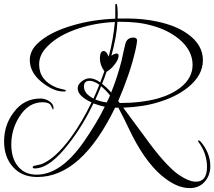

<svg xmlns="http://www.w3.org/2000/svg" viewBox="-20 -768 1100 986"><path d="M954 198Q885 198 808 132Q718 54 643 -105Q634 -124 620.5 -151.5Q607 -179 588 -215H571Q398 141 172 141Q93 141 47 90Q1 39 1 -42Q1 -127 51 -192Q103 -262 188 -262Q212 -262 233.5 -248Q255 -234 255 -212Q255 -207 252 -205L242 -225Q233 -243 199 -243Q126 -243 79 -168Q38 -103 38 -26Q38 41 69 82Q104 129 168 129Q292 129 409 -38Q441 -84 468.5 -129.5Q496 -175 518 -220Q503 -223 488.5 -227.5Q474 -232 460 -237Q407 -126 337 -35Q237 97 158 97Q148 97 148 90Q148 85 158.5 83Q169 81 193 75Q264 47 344 -62Q373 -102 399.5 -147Q426 -192 450 -242Q379 -275 379 -314Q379 -334 399.5 -350Q420 -366 440 -366Q465 -366 495 -345L516 -402Q493 -434 493 -467Q493 -506 513 -506Q527 -506 538 -477Q551 -524 558.5 -568.5Q566 -613 570 -655Q473 -651 384 -622Q332 -605 291 -581.5Q250 -558 221 -527Q181 -487 181 -437Q181 -354 271 -318Q278 -316 288 -313Q298 -310 312 -307Q318 -306 318 -302Q318 -298 310 -298H308Q277 -298 248 -312Q219 -326 191 -349Q133 -398 133 -460Q133 -504 169 -541Q231 -603 358 -639Q459 -668 572 -672V-740Q572 -748 578 -748Q581 -748 581 -743Q586 -714 584 -673H632Q674 -673 713 -669Q752 -665 789 -657Q835 -647 873 -632Q911 -617 942 -595Q1022 -539 1022 -459Q1022 -381 945 -319Q885 -271 796 -244Q755 -231 709 -224Q663 -217 613 -215L748 -32Q795 31 833 71Q871 111 897 129Q950 165 986 165Q1043 165 1043 89Q1043 21 1000 -38Q997 -43 997 -44Q997 -47 1000 -47Q1005 -47 1011 -40Q1060 18 1060 85Q1060 133 1031 165.5Q1002 198 954 198ZM595 -239Q703 -239 790 -262Q863 -283 910 -321Q969 -369 969 -435Q969 -509 900 -567Q843 -614 762 -636Q724 -647 684 -651.5Q644 -656 603 -656H583Q581 -616 573 -572.5Q565 -529 552 -482Q569 -493 579 -493Q589 -493 589 -482Q589 -462 568 -436Q558 -423 547.5 -414Q537 -405 527 -399Q522 -384 516.5 -369Q511 -354 504 -338Q515 -329 527 -318Q539 -307 551 -293Q583 -372 605 -459Q608 -473 612.5 -494.5Q617 -516 624 -544Q633 -575 665 -575Q684 -575 684 -560Q684 -555 682 -543Q680 -531 676 -512Q661 -447 638.5 -381.5Q616 -316 587 -249ZM460 -262Q468 -279 475.5 -297Q483 -315 490 -333Q461 -353 440 -353Q411 -353 411 -324Q411 -287 460 -262ZM528 -242Q533 -251 537 -260Q541 -269 545 -278Q523 -306 499 -325Q492 -308 485 -291Q478 -274 470 -257Q496 -246 528 -242Z"/></svg>

Font: Love Light
Style: Regular
Weight: 400
Designer: Robert E. Leuschke
Foundry: Robert E. Leuschke
Version: Version 1.010; ttfautohint (v1.8.3)